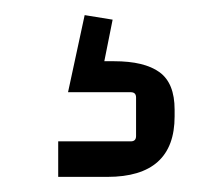

<svg xmlns="http://www.w3.org/2000/svg" viewBox="-20 -30 296 254"><path d="M160 150V99Q160 92 153 92H70L92 -10L129 -4L118 51H131Q171 51 191 65.5Q211 80 211 115V124Q211 204 122 204H57V157H153Q160 157 160 150Z"/></svg>

Font: Gemunu Libre Light
Style: Regular
Weight: 300
Designer: Puspanada Ekanayake, Sola Matas, Pathum Egodawatta, Kosala Senevirathne
Foundry: mooniak
Version: Version 1.100